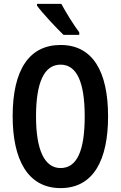

<svg xmlns="http://www.w3.org/2000/svg" viewBox="-20 -956 620 986"><path d="M295 -936H170V-927C198 -888 272 -810 306 -777H387V-790C361 -824 319 -891 295 -936ZM535 -358C535 -588 457 -725 291 -725C131 -725 45 -599 45 -359C45 -139 121 10 291 10C461 10 535 -136 535 -358ZM165 -358C165 -531 206 -624 291 -624C374 -624 415 -535 415 -358C415 -181 375 -93 291 -93C209 -93 165 -185 165 -358Z"/></svg>

Font: Noto Sans Hebrew ExtraCondensed SemiBold
Style: Regular
Weight: 600
Width: 2
Designer: Ben Nathan
Foundry: Google LLC
Version: Version 3.001